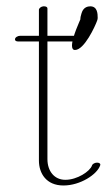

<svg xmlns="http://www.w3.org/2000/svg" viewBox="-20 -566 345 595"><path d="M229 -505.9C229 -504.9 203.1 -450.7 203.1 -424.8C203.1 -416.5 205.6 -411.1 212.4 -411.1C241.2 -411.1 274.9 -484.9 280.8 -501.5C281.7 -504.4 282.7 -506.8 282.7 -509.8C282.7 -510.2 282.7 -510.6 282.7 -511.1C282.7 -522.5 282.3 -546.4 259.8 -546.4C238.3 -546.4 233.9 -528.3 232.4 -523.9C230.5 -518.1 229 -511.7 229 -505.9ZM26.4 -443.8C26.4 -439.9 30.3 -437.5 36.1 -437.5H100.6V-68.4C100.6 -28.8 123.5 8.8 176.3 8.8H177.2C228.5 8.8 281.2 -25.4 290.5 -53.7C290.5 -54.2 291 -55.2 291 -55.7C291 -59.6 286.6 -62 280.8 -62C273.9 -62 266.6 -58.1 265.1 -53.2C258.8 -34.7 218.8 -8.8 183.1 -8.8H182.1C148.9 -8.8 127 -35.2 127 -72.8V-437.5H210C216.8 -437.5 224.1 -441.4 226.1 -446.3C228 -451.2 223.1 -455.1 216.3 -455.1H127V-540C127 -543.9 122.6 -546.4 116.7 -546.4H113.8C106.4 -545.4 100.6 -540 100.6 -535.6V-455.1H42.5C35.6 -455.1 26.4 -450.7 26.4 -443.8Z"/></svg>

Font: WireWyrm
Style: Light
Weight: 200
Version: Version 001.000